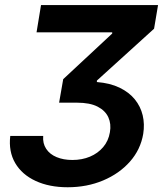

<svg xmlns="http://www.w3.org/2000/svg" viewBox="-20 -748 660 777"><path d="M21.5 -197.8H154.8Q152.3 -167.5 167 -145.5Q181.6 -123.5 209.2 -112.1Q236.8 -100.6 272.9 -100.6Q312 -100.6 344 -114Q376 -127.4 397.5 -152.6Q418.9 -177.7 424.8 -212.9Q430.7 -246.1 418.5 -273.2Q406.2 -300.3 375 -316.4Q343.8 -332.5 291 -332.5H219.2L235.8 -427.7L434.1 -612.3V-617.2H127.9L146 -727.5H619.6L603.5 -631.8L372.1 -421.9V-416Q425.8 -411.6 464.1 -393.1Q502.4 -374.5 525.6 -345.9Q548.8 -317.4 557.4 -281.5Q565.9 -245.6 559.6 -206.1Q548.8 -142.6 505.9 -94Q462.9 -45.4 397.5 -17.8Q332 9.8 253.9 9.8Q179.2 9.8 124 -15.9Q68.8 -41.5 41.5 -88.1Q14.2 -134.8 21.5 -197.8Z"/></svg>

Font: Inter Tight SemiBold
Style: Italic
Weight: 600
Italic angle: -9.39999°
Designer: Rasmus Andersson
Foundry: rsms
Version: Version 3.004